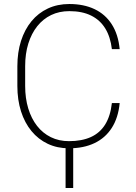

<svg xmlns="http://www.w3.org/2000/svg" viewBox="-20 -741 688 972"><path d="M546.4 -219.2H585.9Q578.6 -144.5 545.9 -93.5Q513.2 -42.5 458.3 -16.4Q403.3 9.8 329.1 9.8Q270 9.8 221.9 -12.9Q173.8 -35.6 139.4 -77.4Q105 -119.1 86.4 -177.2Q67.9 -235.4 67.9 -305.7V-405.3Q67.9 -476.1 86.4 -533.9Q105 -591.8 139.4 -633.5Q173.8 -675.3 222.4 -698Q271 -720.7 331.1 -720.7Q403.8 -720.7 458.5 -694.8Q513.2 -668.9 545.9 -617.9Q578.6 -566.9 585.9 -492.2H546.4Q539.1 -554.2 512.9 -596.9Q486.8 -639.6 441.4 -662.1Q396 -684.6 331.1 -684.6Q279.8 -684.6 238.8 -664.8Q197.8 -645 168.5 -608.2Q139.2 -571.3 123.3 -520.3Q107.4 -469.2 107.4 -406.2V-305.7Q107.4 -243.7 123 -192.1Q138.7 -140.6 167.5 -103.8Q196.3 -66.9 237.3 -46.6Q278.3 -26.4 329.1 -26.4Q394 -26.4 439.9 -47.1Q485.8 -67.9 512.5 -110.8Q539.1 -153.8 546.4 -219.2ZM350.6 -13.2V210.9H312V-13.2Z"/></svg>

Font: Roboto ExtraLight
Style: Regular
Weight: 250
Designer: Christian Robertson
Foundry: Google
Version: Version 3.009; 2024